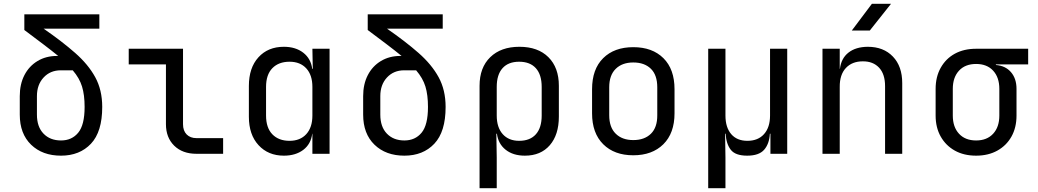

<svg xmlns="http://www.w3.org/2000/svg" viewBox="-20 -805 5432 1005"><path d="M299.3 9.8Q202.1 9.8 142.8 -47.6Q83.5 -105 83.5 -205.1V-301.8Q83.5 -364.7 107.9 -411.9Q132.3 -459 176.5 -485.6Q220.7 -512.2 278.3 -512.2H284.7Q250.5 -540 207 -573Q163.6 -606 107.4 -647.9V-730H500V-654.8H208.5Q305.2 -587.9 373.5 -527.8Q441.9 -467.8 478.5 -400.9Q515.1 -334 515.1 -245.1Q515.1 -115.2 456.1 -52.7Q397 9.8 299.3 9.8ZM299.3 -69.8Q356 -69.8 389.4 -110.4Q422.9 -150.9 422.9 -245.1Q422.9 -308.1 409.4 -352.1Q396 -396 360.8 -437H298.3Q243.2 -437 208.3 -399.4Q173.3 -361.8 173.3 -301.8V-205.1Q173.3 -141.1 207.8 -105.5Q242.2 -69.8 299.3 -69.8Z M1008.3 0Q935.1 0 891.8 -42.5Q848.6 -85 848.6 -154.8V-467.8H653.8V-549.8H938V-154.8Q938 -120.6 957 -101.3Q976.1 -82 1008.3 -82H1147.9V0Z M1465.8 9.8Q1383.8 9.8 1333.3 -45.2Q1282.7 -100.1 1282.7 -193.8V-355Q1282.7 -450.2 1332.8 -505.1Q1382.8 -560.1 1465.8 -560.1Q1527.3 -560.1 1567.4 -529.1Q1607.4 -498 1614.3 -444.8H1617.2L1615.2 -549.8H1705.1V0H1615.2V-105H1614.3Q1607.4 -50.8 1567.4 -20.5Q1527.3 9.8 1465.8 9.8ZM1495.6 -67.9Q1551.3 -67.9 1583.3 -103Q1615.2 -138.2 1615.2 -200.2V-350.1Q1615.2 -412.1 1583.3 -447Q1551.3 -481.9 1495.6 -481.9Q1438.5 -481.9 1405.5 -448Q1372.6 -414.1 1372.6 -350.1V-200.2Q1372.6 -136.2 1405.5 -102.1Q1438.5 -67.9 1495.6 -67.9Z M2096.7 9.8Q1999.5 9.8 1940.2 -47.6Q1880.9 -105 1880.9 -205.1V-301.8Q1880.9 -364.7 1905.3 -411.9Q1929.7 -459 1973.9 -485.6Q2018.1 -512.2 2075.7 -512.2H2082Q2047.9 -540 2004.4 -573Q1960.9 -606 1904.8 -647.9V-730H2297.4V-654.8H2005.9Q2102.5 -587.9 2170.9 -527.8Q2239.3 -467.8 2275.9 -400.9Q2312.5 -334 2312.5 -245.1Q2312.5 -115.2 2253.4 -52.7Q2194.3 9.8 2096.7 9.8ZM2096.7 -69.8Q2153.3 -69.8 2186.8 -110.4Q2220.2 -150.9 2220.2 -245.1Q2220.2 -308.1 2206.8 -352.1Q2193.4 -396 2158.2 -437H2095.7Q2040.5 -437 2005.6 -399.4Q1970.7 -361.8 1970.7 -301.8V-205.1Q1970.7 -141.1 2005.1 -105.5Q2039.6 -69.8 2096.7 -69.8Z M2490.2 180.2V-356Q2490.2 -451.2 2546.1 -505.6Q2602.1 -560.1 2698.7 -560.1Q2795.9 -560.1 2850.6 -505.6Q2905.3 -451.2 2905.3 -356V-194.8Q2905.3 -99.6 2857.9 -44.9Q2810.5 9.8 2727.5 9.8Q2666 9.8 2627 -21Q2587.9 -51.8 2581.1 -105H2578.1L2580.1 20V180.2ZM2697.3 -67.9Q2754.4 -67.9 2784.9 -102.1Q2815.4 -136.2 2815.4 -200.2V-350.1Q2815.4 -414.1 2784.9 -448Q2754.4 -481.9 2697.3 -481.9Q2640.6 -481.9 2610.4 -448Q2580.1 -414.1 2580.1 -350.1V-200.2Q2580.1 -138.2 2611.3 -103Q2642.6 -67.9 2697.3 -67.9Z M3294.9 7.8Q3195.8 7.8 3137.7 -49.8Q3079.1 -107.9 3079.1 -211.9V-337.9Q3079.1 -442.9 3137.2 -500.5Q3195.3 -558.1 3294.9 -558.1Q3394.5 -558.1 3452.6 -500.5Q3510.7 -442.9 3510.7 -337.9V-211.9Q3510.7 -107.9 3452.1 -49.8Q3393.6 7.8 3294.9 7.8ZM3294.9 -71.8Q3353.5 -71.8 3387.2 -105Q3420.9 -138.2 3420.4 -202.1V-348.1Q3420.4 -412.1 3387.2 -444.8Q3353.5 -478 3294.9 -478Q3236.8 -478 3203.1 -444.8Q3168.9 -411.6 3168.9 -348.1V-202.1Q3168.9 -138.2 3203.1 -105Q3236.8 -71.8 3294.9 -71.8Z M3687 180.2V-549.8H3777.3V-200.2Q3777.3 -138.2 3807.4 -103Q3837.4 -67.9 3892.1 -67.9Q3947.8 -67.9 3979.2 -103Q4010.7 -138.2 4010.7 -200.2V-549.8H4100.6V0H4012.7V-105H4009.8Q4006.8 -51.8 3979.7 -21Q3952.6 9.8 3891.1 9.8Q3829.1 9.8 3805.2 -21Q3781.2 -51.8 3778.3 -105H3775.4L3777.3 20V180.2Z M4438.5 -645 4543.9 -785.2H4644L4532.7 -645ZM4285.2 0V-549.8H4375.5V-444.8H4376.5Q4383.3 -500 4421.4 -529.8Q4459.5 -559.6 4522 -560.1Q4605 -560.1 4653.8 -508.8Q4702.6 -458 4702.6 -370.1V0H4612.8V-354Q4612.8 -417 4581.5 -450.7Q4549.8 -484.4 4496.1 -483.9Q4440.4 -483.9 4407.7 -449.2Q4375 -414.1 4375.5 -350.1V0Z M5089.4 9.8Q5025.4 9.8 4978 -16.6Q4930.7 -43 4904.1 -90.1Q4877.4 -137.2 4877.4 -200.2V-339.8Q4877.4 -402.8 4904.1 -450.4Q4930.7 -498 4978 -523.9Q5025.4 -549.8 5089.4 -549.8H5361.8V-467.8H5192.9V-464.8Q5242.7 -460.9 5271.7 -427.5Q5300.8 -394 5300.8 -339.8V-200.2Q5300.8 -137.2 5274.4 -90.1Q5248 -43 5200.4 -16.6Q5152.8 9.8 5089.4 9.8ZM5089.4 -69.8Q5146 -69.8 5178.5 -105Q5210.9 -140.1 5210.9 -200.2V-339.8Q5210.9 -399.9 5178.5 -435.1Q5146 -470.2 5089.4 -470.2Q5032.2 -470.2 4999.8 -435.1Q4967.3 -399.9 4967.3 -339.8V-200.2Q4967.3 -140.1 4999.8 -105Q5032.2 -69.8 5089.4 -69.8Z"/></svg>

Font: UDEV Gothic 35
Style: Regular
Weight: 400
Version: v2.1.0; ttfautohint (v1.8.4.7-5d5b-dirty) -l 6 -r 45 -G 200 